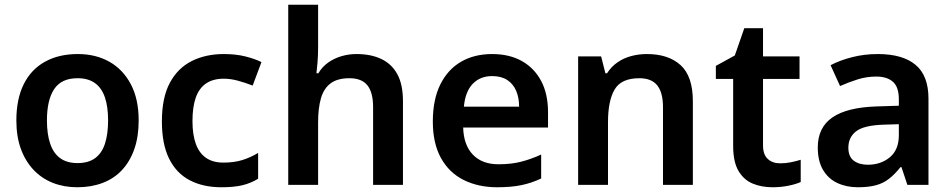

<svg xmlns="http://www.w3.org/2000/svg" viewBox="-20 -780 4014 810"><path d="M565 -272Q565 -204 547 -152Q529 -100 495.5 -63.5Q462 -27 413.5 -8.5Q365 10 306 10Q250 10 203 -8.5Q156 -27 121.5 -63.5Q87 -100 68 -152Q49 -204 49 -272Q49 -362 80 -424.5Q111 -487 169.5 -519.5Q228 -552 308 -552Q384 -552 441.5 -519.5Q499 -487 532 -424.5Q565 -362 565 -272ZM178 -272Q178 -215 191.5 -174.5Q205 -134 233.5 -113Q262 -92 307 -92Q353 -92 381.5 -113Q410 -134 423 -174.5Q436 -215 436 -272Q436 -330 422.5 -369.5Q409 -409 380.5 -429.5Q352 -450 307 -450Q239 -450 208.5 -404Q178 -358 178 -272Z M914 10Q837 10 780.5 -19.5Q724 -49 693.5 -110.5Q663 -172 663 -268Q663 -368 696.5 -430.5Q730 -493 789 -522.5Q848 -552 924 -552Q975 -552 1015 -542Q1055 -532 1083 -518L1046 -419Q1015 -431 984 -439.5Q953 -448 924 -448Q879 -448 849.5 -428Q820 -408 806 -368.5Q792 -329 792 -269Q792 -211 806.5 -172Q821 -133 850 -113.5Q879 -94 922 -94Q968 -94 1003 -105Q1038 -116 1069 -135V-26Q1038 -7 1002.5 1.5Q967 10 914 10Z M1322 -579Q1322 -547 1319.5 -516.5Q1317 -486 1315 -471H1323Q1340 -499 1365 -516.5Q1390 -534 1420.5 -543Q1451 -552 1484 -552Q1545 -552 1589 -531Q1633 -510 1656.5 -466.5Q1680 -423 1680 -353V0H1554V-328Q1554 -390 1530 -420Q1506 -450 1454 -450Q1404 -450 1375 -428.5Q1346 -407 1334 -365.5Q1322 -324 1322 -264V0H1196V-760H1322Z M2056 -552Q2129 -552 2181.5 -522.5Q2234 -493 2263 -438.5Q2292 -384 2292 -306V-242H1934Q1936 -168 1975 -127.5Q2014 -87 2083 -87Q2136 -87 2177.5 -97.5Q2219 -108 2263 -128V-27Q2223 -8 2180 1Q2137 10 2077 10Q1998 10 1936.5 -20.5Q1875 -51 1840.5 -113Q1806 -175 1806 -267Q1806 -360 1837.5 -423.5Q1869 -487 1925 -519.5Q1981 -552 2056 -552ZM2056 -459Q2006 -459 1974.5 -426.5Q1943 -394 1937 -330H2170Q2170 -368 2157.5 -397Q2145 -426 2120 -442.5Q2095 -459 2056 -459Z M2709 -552Q2800 -552 2851.5 -505Q2903 -458 2903 -353V0H2777V-328Q2777 -389 2753 -419.5Q2729 -450 2677 -450Q2601 -450 2573 -402.5Q2545 -355 2545 -265V0H2419V-542H2516L2534 -471H2541Q2559 -499 2585 -517Q2611 -535 2643 -543.5Q2675 -552 2709 -552Z M3271 -91Q3295 -91 3317 -95.5Q3339 -100 3358 -106V-12Q3338 -3 3306 3.5Q3274 10 3239 10Q3193 10 3155.5 -5.5Q3118 -21 3095.5 -59Q3073 -97 3073 -165V-447H3000V-502L3080 -546L3120 -661H3199V-542H3353V-447H3199V-166Q3199 -128 3219 -109.5Q3239 -91 3271 -91Z M3683 -552Q3788 -552 3842.5 -506.5Q3897 -461 3897 -364V0H3808L3783 -75H3779Q3756 -46 3731.5 -26.5Q3707 -7 3675.5 1.5Q3644 10 3599 10Q3551 10 3512.5 -8Q3474 -26 3452 -63.5Q3430 -101 3430 -158Q3430 -242 3491.5 -284.5Q3553 -327 3678 -331L3772 -334V-361Q3772 -413 3747 -435Q3722 -457 3677 -457Q3636 -457 3598 -445Q3560 -433 3524 -417L3484 -505Q3524 -526 3575.5 -539Q3627 -552 3683 -552ZM3706 -254Q3623 -251 3591 -225.5Q3559 -200 3559 -157Q3559 -119 3582 -102Q3605 -85 3641 -85Q3696 -85 3734 -116.5Q3772 -148 3772 -210V-256Z"/></svg>

Font: Noto Sans Armenian SemiBold
Style: Regular
Weight: 600
Designer: Monotype Design Team
Foundry: Monotype Imaging Inc.
Version: Version 2.007